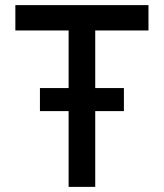

<svg xmlns="http://www.w3.org/2000/svg" viewBox="-20 -730 640 750"><path d="M248 0V-611H40V-710H560V-611H352V0ZM136 -296V-386H464V-296Z"/></svg>

Font: Geist Mono Medium
Style: Regular
Weight: 500
Monospace: yes
Designer: Basement.studio, Andrés Briganti, Mateo Zaragoza
Foundry: Basement.studio, Vercel, Andrés Briganti, Guido Ferreyra, Mateo Zaragoza
Version: Version 1.500; ttfautohint (v1.8.4.7-5d5b)